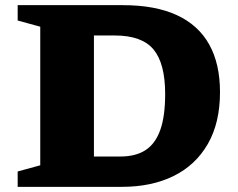

<svg xmlns="http://www.w3.org/2000/svg" viewBox="-20 -724 924 744"><path d="M620 -359.5Q620 -478 575 -532.2Q530 -586.5 424.5 -586.5H250L233 -704H456.5Q581.5 -704 665 -665.5Q748.5 -627 790.5 -552Q832.5 -477 832.5 -367Q832.5 -248 785.2 -166Q738 -84 652.8 -42Q567.5 0 452.5 0H233L250 -117.5H446.5Q505.5 -117.5 543.8 -142.2Q582 -167 601 -220.2Q620 -273.5 620 -359.5ZM48.5 0V-59.5L136 -83.5V-620.5L48.5 -644.5V-704H344V0Z"/></svg>

Font: Newsreader 7pt
Style: Bold
Weight: 700
Designer: Hugues Gentile
Foundry: Production Type
Version: Version 1.003